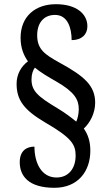

<svg xmlns="http://www.w3.org/2000/svg" viewBox="-20 -780 511 914"><path d="M239 114C350 114 410 37 410 -63C410 -108 398 -141 379 -168C408 -195 433 -240 433 -291C433 -372 382 -417 263 -482C194 -520 157 -545 157 -612C157 -673 190 -709 242 -709C302 -709 321 -647 321 -589C369 -589 396 -616 396 -655C396 -713 345 -760 246 -760C148 -760 78 -702 78 -600C78 -550 94 -515 113 -488C82 -465 59 -428 59 -381C59 -303 95 -256 195 -197C321 -124 340 -92 340 -39C340 21 307 65 249 65C178 65 144 -3 144 -82C105 -82 74 -61 74 -8C74 57 115 114 239 114ZM343 -201C323 -217 295 -240 253 -265C159 -321 130 -348 130 -402C130 -427 137 -446 146 -458C174 -435 209 -414 248 -392C335 -342 355 -306 355 -260C355 -237 349 -214 343 -201Z"/></svg>

Font: Noto Serif Tamil Condensed SemiBold
Style: Italic
Weight: 600
Width: 3
Italic angle: -12°
Designer: Indian Type Foundry, Tom Grace, and the Monotype Design Team
Foundry: Monotype Imaging Inc.
Version: Version 2.003